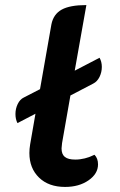

<svg xmlns="http://www.w3.org/2000/svg" viewBox="-20 -729 474 758"><path d="M353 -118Q367 -104 367 -80Q367 -43 329.5 -17Q292 9 237 9Q172 9 134 -28Q96 -65 96 -125Q96 -141 99 -159L120 -280L49 -243Q41 -258 41 -279Q41 -300 50 -318.5Q59 -337 74 -344L138 -377L183 -633Q191 -673 223.5 -691Q256 -709 321 -709L275 -450L373 -501Q382 -485 382 -465Q382 -444 373 -425.5Q364 -407 348 -399L258 -352L225 -164Q223 -148 223 -143Q223 -120 236 -109.5Q249 -99 277 -99Q315 -99 353 -118Z"/></svg>

Font: K2D
Style: Bold Italic
Weight: 700
Italic angle: -10°
Designer: Katatrad Aksorn Co.,Ltd.
Foundry: Cadson Demak Co.,Ltd.
Version: Version 1.000; ttfautohint (v1.6)